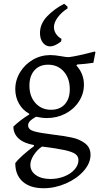

<svg xmlns="http://www.w3.org/2000/svg" viewBox="-20 -756 544 1018"><path d="M171 -137Q148 -124 138.5 -113.5Q129 -103 129 -92Q129 -69 160 -60Q191 -51 257 -43Q322 -35 362 -26.5Q402 -18 431 4Q460 26 460 65Q460 109 424 150Q388 191 330 216.5Q272 242 211 242Q140 242 100.5 207Q61 172 61 109Q74 91 101.5 66.5Q129 42 160 19V13Q107 4 79 -21.5Q51 -47 51 -85Q89 -121 135 -149V-153Q101 -171 81 -206Q61 -241 61 -283Q61 -331 86.5 -373Q112 -415 154.5 -439.5Q197 -464 247 -464Q270 -464 304 -458Q329 -453 345 -453Q387 -458 483 -483L486 -479L475 -423Q435 -417 389 -414L385 -409Q425 -365 425 -307Q425 -259 398.5 -218Q372 -177 327 -153.5Q282 -130 228 -130Q203 -130 171 -137ZM350 -283Q350 -341 318 -377Q286 -413 235 -413Q189 -413 162.5 -383Q136 -353 136 -302Q136 -245 168 -209.5Q200 -174 251 -174Q297 -174 323.5 -203Q350 -232 350 -283ZM396 93Q396 73 380 61Q364 49 323.5 40Q283 31 203 21Q177 38 159 66Q141 94 141 118Q141 152 170.5 172.5Q200 193 247 193Q286 193 320.5 179.5Q355 166 375.5 142.5Q396 119 396 93ZM246 -510Q223 -510 207.5 -529.5Q192 -549 192 -581Q192 -630 230 -669.5Q268 -709 320 -736L338 -721V-711Q307 -692 286.5 -664.5Q266 -637 266 -612Q266 -593 277 -576.5Q288 -560 306 -550L304 -536Q270 -510 246 -510Z"/></svg>

Font: Sahitya
Style: Regular
Weight: 400
Designer: Juan Pablo del Peral
Foundry: Juan Pablo del Peral (http://www.huertatipografica.com)
Version: Version 1.001;PS 001.000;hotconv 1.0.70;makeotf.lib2.5.58329